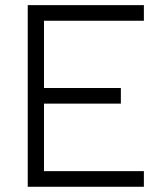

<svg xmlns="http://www.w3.org/2000/svg" viewBox="-20 -713 626 733"><path d="M85.9 0V-693.4H529.3V-633.8H147.9V-377H441.4V-317.4H147.9V-59.6H529.3V0Z"/></svg>

Font: Caskaydia Cove Light
Style: Regular
Weight: 300
Monospace: yes
Designer: Aaron Bell
Foundry: Saja Typeworks
Version: Version 4.300; ttfautohint (v1.8.3)